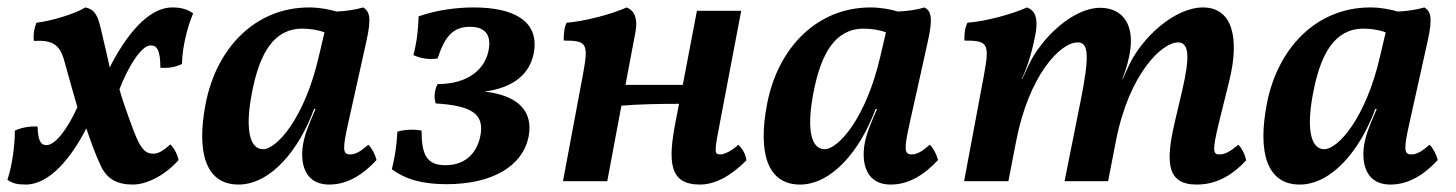

<svg xmlns="http://www.w3.org/2000/svg" viewBox="-43 -487 3913 516"><path d="M362 -365C378 -365 388 -354 388 -305C410 -303 429 -307 446 -315C447 -360 460 -413 476 -451C461 -462 444 -467 420 -467C353 -467 293 -387 252 -306C245 -338 236 -375 227 -414C218 -452 207 -463 186 -467C160 -450 93 -430 55 -426C49 -412 46 -395 48 -377C99 -380 119 -367 131 -319C137 -297 155 -233 165 -199C138 -139 105 -97 82 -97C68 -97 59 -106 58 -147C36 -148 14 -144 -3 -136C-3 -95 -11 -39 -23 -4C-10 6 4 9 26 9C91 9 149 -64 189 -142C200 -109 213 -73 228 -41C245 -5 273 9 314 9C355 9 405 -20 437 -57C433 -73 427 -86 415 -99C395 -81 382 -74 369 -74C353 -74 341 -80 326 -112C316 -133 288 -211 278 -247C302 -309 337 -365 362 -365Z M947 -98C925 -79 912 -72 898 -72C878 -72 877 -86 893 -157L941 -373C957 -443 949 -457 933 -467C913 -461 887 -457 861 -456C842 -462 814 -467 788 -467C642 -467 539 -357 510 -210C484 -77 510 9 598 9C683 9 760 -82 801 -194H805C795 -171 781 -139 776 -119C761 -68 765 9 842 9C891 9 933 -18 969 -57C965 -72 957 -88 947 -98ZM664 -86C626 -86 614 -145 637 -252C656 -340 691 -410 769 -410C789 -410 811 -407 829 -400L814 -336C776 -170 701 -86 664 -86Z M1392 -347C1406 -431 1337 -467 1230 -467C1184 -467 1130 -460 1082 -443C1081 -407 1077 -373 1068 -339C1087 -330 1111 -326 1133 -330C1152 -387 1173 -415 1220 -415C1255 -415 1277 -399 1271 -357C1263 -302 1216 -261 1133 -261C1124 -244 1123 -224 1128 -209C1229 -203 1256 -178 1249 -128C1242 -81 1212 -43 1154 -43C1102 -43 1090 -74 1090 -136C1070 -140 1043 -139 1025 -133C1023 -95 1018 -63 1010 -32C1047 -5 1092 8 1157 8C1281 8 1363 -41 1378 -122C1389 -185 1354 -230 1259 -241C1338 -251 1382 -289 1392 -347Z M1941 -98C1927 -84 1905 -72 1893 -72C1876 -72 1876 -77 1894 -169L1949 -458H1830L1792 -259H1638L1665 -402C1671 -437 1663 -458 1641 -467C1602 -449 1525 -429 1480 -426C1473 -413 1472 -395 1472 -378C1536 -378 1539 -370 1523 -283L1470 0H1589L1627 -203C1671 -207 1736 -208 1782 -208L1773 -162C1752 -54 1754 9 1838 9C1877 9 1919 -12 1963 -56C1961 -72 1953 -87 1941 -98Z M2456 -98C2434 -79 2421 -72 2407 -72C2387 -72 2386 -86 2402 -157L2450 -373C2466 -443 2458 -457 2442 -467C2422 -461 2396 -457 2370 -456C2351 -462 2323 -467 2297 -467C2151 -467 2048 -357 2019 -210C1993 -77 2019 9 2107 9C2192 9 2269 -82 2310 -194H2314C2304 -171 2290 -139 2285 -119C2270 -68 2274 9 2351 9C2400 9 2442 -18 2478 -57C2474 -72 2466 -88 2456 -98ZM2173 -86C2135 -86 2123 -145 2146 -252C2165 -340 2200 -410 2278 -410C2298 -410 2320 -407 2338 -400L2323 -336C2285 -170 2210 -86 2173 -86Z M3173 9C3220 9 3263 -10 3306 -56C3303 -72 3295 -88 3285 -98C3262 -79 3249 -72 3234 -72C3217 -72 3214 -80 3234 -162L3260 -267C3291 -391 3266 -467 3190 -467C3114 -467 3025 -386 2990 -309L2974 -274H2973C2985 -304 2992 -332 2995 -356C3004 -431 2966 -466 2914 -466C2838 -466 2753 -381 2721 -311L2704 -274H2703C2721 -315 2732 -352 2741 -402C2746 -438 2740 -458 2717 -467C2678 -449 2603 -429 2557 -426C2550 -412 2548 -393 2549 -378C2613 -378 2617 -370 2601 -283L2548 0H2667L2688 -108C2722 -284 2806 -373 2853 -373C2881 -373 2887 -344 2861 -215L2818 0H2935L2956 -108C2992 -292 3081 -373 3123 -373C3152 -373 3156 -337 3134 -243L3114 -158C3089 -50 3093 9 3173 9Z M3799 -98C3777 -79 3764 -72 3750 -72C3730 -72 3729 -86 3745 -157L3793 -373C3809 -443 3801 -457 3785 -467C3765 -461 3739 -457 3713 -456C3694 -462 3666 -467 3640 -467C3494 -467 3391 -357 3362 -210C3336 -77 3362 9 3450 9C3535 9 3612 -82 3653 -194H3657C3647 -171 3633 -139 3628 -119C3613 -68 3617 9 3694 9C3743 9 3785 -18 3821 -57C3817 -72 3809 -88 3799 -98ZM3516 -86C3478 -86 3466 -145 3489 -252C3508 -340 3543 -410 3621 -410C3641 -410 3663 -407 3681 -400L3666 -336C3628 -170 3553 -86 3516 -86Z"/></svg>

Font: Vollkorn Semibold
Style: Italic
Weight: 600
Italic angle: -11°
Designer: Friedrich Althausen
Foundry: Friedrich Althausen
Version: Version 4.015;PS 004.015;hotconv 1.0.88;makeotf.lib2.5.64775